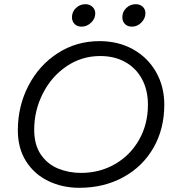

<svg xmlns="http://www.w3.org/2000/svg" viewBox="-20 -903 832 915"><path d="M65 -282Q65 -397 115.5 -494.5Q166 -592 255 -649.5Q344 -707 454 -707Q544 -707 614 -668Q684 -629 723.5 -560Q763 -491 763 -404Q763 -289 711.5 -199Q660 -109 567.5 -58.5Q475 -8 358 -8Q278 -8 211 -40Q144 -72 104.5 -134Q65 -196 65 -282ZM685 -404Q685 -473 657 -525.5Q629 -578 577.5 -607Q526 -636 458 -636Q369 -636 297 -587Q225 -538 184 -457Q143 -376 143 -285Q143 -212 175 -166Q207 -120 257.5 -99.5Q308 -79 366 -79Q456 -79 529 -121.5Q602 -164 643.5 -238Q685 -312 685 -404ZM323 -821Q323 -847 342 -865Q361 -883 387 -883Q407 -883 420.5 -870.5Q434 -858 434 -839Q434 -814 414 -795Q394 -776 369 -776Q348 -776 335.5 -788.5Q323 -801 323 -821ZM563 -821Q563 -847 582 -865Q601 -883 627 -883Q647 -883 660 -871Q673 -859 673 -840Q673 -815 653.5 -795.5Q634 -776 609 -776Q588 -776 575.5 -788.5Q563 -801 563 -821Z"/></svg>

Font: Mali
Style: Italic
Weight: 400
Italic angle: -10°
Version: Version 1.000; ttfautohint (v1.6)